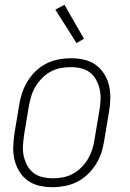

<svg xmlns="http://www.w3.org/2000/svg" viewBox="-20 -770 540 798"><path d="M199 8Q171 8 144 2Q117 -4 96 -19Q75 -34 61 -56.5Q47 -79 40.5 -105Q34 -131 35 -159Q36 -187 40 -215L60 -335Q64 -361 72.5 -385.5Q81 -410 95 -433Q109 -456 129 -475Q149 -494 173 -506Q197 -518 223 -523Q249 -528 274 -528Q302 -528 329 -522Q356 -516 377 -501Q398 -486 412.5 -463.5Q427 -441 433 -415Q439 -389 438.5 -361Q438 -333 433 -305L413 -185Q409 -159 401 -134.5Q393 -110 378.5 -87Q364 -64 344 -45Q324 -26 300 -14Q276 -2 250 3Q224 8 199 8ZM201 -29Q221 -29 242 -33Q263 -37 282.5 -47.5Q302 -58 318.5 -74.5Q335 -91 346 -110Q357 -129 363.5 -149.5Q370 -170 373 -191L393 -311Q397 -333 398 -355Q399 -377 394.5 -398Q390 -419 380 -437.5Q370 -456 354 -468.5Q338 -481 317 -486Q296 -491 273 -491Q253 -491 232 -487Q211 -483 191 -472.5Q171 -462 155 -445.5Q139 -429 127.5 -410Q116 -391 110 -370.5Q104 -350 100 -329L80 -209Q77 -187 75.5 -165Q74 -143 78.5 -122Q83 -101 93 -82.5Q103 -64 119 -51.5Q135 -39 156.5 -34Q178 -29 201 -29ZM298 -591 210 -730 248 -750 329 -609Z"/></svg>

Font: Iosevka Curly Extralight
Style: Italic
Weight: 200
Italic angle: -9°
Monospace: yes
Designer: Belleve Invis
Foundry: Belleve Invis
Version: Version 22.1.2; ttfautohint (v1.8.4)